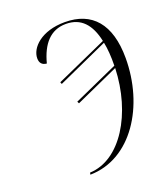

<svg xmlns="http://www.w3.org/2000/svg" viewBox="-135 -819 810 925"><g transform="rotate(-20 270.5 -356.5)"><path d="M171 0 169 10C382 7 521 -216 521 -460C521 -635 443 -723 304 -723C183 -723 120 -658 120 -604C120 -581 131 -567 155 -565C179 -657 226 -713 306 -713C383 -713 427 -664 446 -575L185 -458L189 -448L448 -565C455 -531 458 -489 457 -444L230 -342L235 -332L457 -432C449 -201 329 -6 171 0Z"/></g></svg>

Font: Noto Serif Display Condensed Light
Style: Italic
Weight: 300
Width: 3
Italic angle: -12°
Designer: Monotype Design Team
Foundry: Monotype Imaging Inc.
Version: Version 2.009